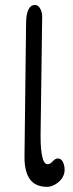

<svg xmlns="http://www.w3.org/2000/svg" viewBox="-20 -746 293 769"><path d="M238.8 -65.4Q238.8 -46.4 227.3 -30.8Q215.8 -15.1 199.2 -6.3Q182.6 2.4 169.4 2.4Q121.6 2.4 99.6 -28.3Q77.6 -59.1 78.1 -118.7L84.5 -654.3Q84.5 -686.5 93.3 -706.3Q102.1 -726.1 120.6 -726.1Q132.8 -726.1 140.9 -711.7Q148.9 -697.3 148.9 -680.7L142.6 -211.4V-194.8Q142.6 -148.9 149.2 -118.7Q155.8 -88.4 170.4 -88.4Q176.8 -88.4 181.2 -91.3Q185.5 -94.2 191.4 -100.1Q197.3 -106 201.4 -108.6Q205.6 -111.3 211.4 -111.3Q224.6 -111.3 231.7 -97.7Q238.8 -84 238.8 -65.4Z"/></svg>

Font: Dekko
Style: Regular
Weight: 400
Designer: Multiple
Foundry: Sorkin Type
Version: Version 2.001